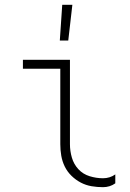

<svg xmlns="http://www.w3.org/2000/svg" viewBox="-20 -768 540 796"><path d="M407 8Q383 8 359.5 4Q336 0 315 -11Q294 -22 276.5 -39Q259 -56 248.5 -77.5Q238 -99 234 -122.5Q230 -146 230 -170V-483H75V-520H270V-170Q270 -142 278 -114.5Q286 -87 305 -66.5Q324 -46 351.5 -37.5Q379 -29 407 -29Q421 -29 434 -33Q447 -37 458 -45V-8Q447 0 434 4Q421 8 407 8ZM228 -600 238 -748H280L263 -600Z"/></svg>

Font: Iosevka Term Curly Extralight
Style: Regular
Weight: 200
Designer: Belleve Invis
Foundry: Belleve Invis
Version: Version 32.3.0